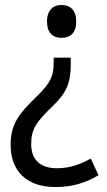

<svg xmlns="http://www.w3.org/2000/svg" viewBox="-20 -564 431 776"><path d="M288 -477C288 -523 264 -544 228 -544C196 -544 170 -524 170 -477C170 -430 195 -411 228 -411C264 -411 288 -431 288 -477ZM266 -303V-331H197V-313C197 -257 185 -229 128 -174C61 -108 23 -67 23 21C23 128 88 192 205 192C273 192 329 174 378 144L347 77C306 99 265 116 210 116C143 116 106 82 106 18C106 -42 127 -72 193 -135C249 -189 266 -230 266 -303Z"/></svg>

Font: Noto Sans Devanagari UI SemiCondensed
Style: Regular
Weight: 400
Width: 4
Designer: Jelle Bosma - Monotype Design Team
Foundry: Monotype Imaging Inc.
Version: Version 2.004